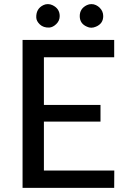

<svg xmlns="http://www.w3.org/2000/svg" viewBox="-20 -911 617 931"><path d="M533.7 -717.3V-633.3H192.9V-402.3H467.3V-321.3H192.9V-84H534.2L533.7 0H89.4V-717.3ZM480.5 -833Q480.5 -796.4 445.3 -781.7Q421.9 -771.5 401.4 -781.7Q366.7 -796.4 366.7 -833Q366.7 -869.6 401.4 -886.2Q411.6 -891.1 423.3 -891.1Q435.1 -891.1 445.3 -886.2Q455.6 -881.3 463.4 -873.5Q480.5 -856.4 480.5 -833ZM269.5 -833Q269.5 -810.5 252.9 -794.4Q236.3 -778.3 218.3 -777.3Q190.4 -776.4 173.3 -792.5Q156.2 -808.6 155.8 -826.7Q154.8 -869.1 190.4 -886.2Q200.2 -891.1 211.9 -891.1Q223.6 -891.1 233.9 -886.2Q269.5 -869.6 269.5 -833Z"/></svg>

Font: Lato-Medium
Style: Regular
Weight: 500
Designer: Lukasz Dziedzic
Foundry: tyPoland Lukasz Dziedzic
Version: Version 2.006; 2014-01-15